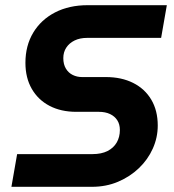

<svg xmlns="http://www.w3.org/2000/svg" viewBox="-20 -720 669 740"><path d="M24 0 46 -126H336Q371 -126 394.5 -138Q418 -150 430 -171Q442 -192 442 -219Q442 -241 432 -256.5Q422 -272 404 -280.5Q386 -289 361 -289H274Q215 -289 171 -312Q127 -335 102.5 -377.5Q78 -420 78 -478Q78 -544 108 -594Q138 -644 192 -672Q246 -700 318 -700H623L601 -574H316Q288 -574 267.5 -564Q247 -554 235.5 -536.5Q224 -519 224 -496Q224 -472 234 -455.5Q244 -439 260.5 -431Q277 -423 296 -423H388Q448 -423 493 -400.5Q538 -378 563 -336Q588 -294 588 -236Q588 -190 569 -147.5Q550 -105 515.5 -72Q481 -39 435 -19.5Q389 0 334 0Z"/></svg>

Font: MuseoModerno Thin SemiBold
Style: Italic
Weight: 600
Italic angle: -9°
Version: Version 1.003